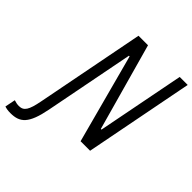

<svg xmlns="http://www.w3.org/2000/svg" viewBox="-344 -878 1213 1213"><g transform="rotate(45 263.0 -271.0)"><path d="M113 0 229.5 -598H235.5L395.5 0H480.5L622.5 -730H551L437 -145.5H431L268 -730H183L41 0C23.5 89 6.5 118.5 -38 118.5C-52 118.5 -67 115.5 -81.5 110.5L-95.5 180.5C-81.5 185 -67.5 188 -44 188C41 188 83.5 151.5 113 0Z"/></g></svg>

Font: Monaspace Neon Light
Style: Italic
Weight: 300
Italic angle: -11°
Designer: Riley Cran & the Lettermatic Team
Foundry: Lettermatic
Version: Version 1.200 (Monaspace Neon)